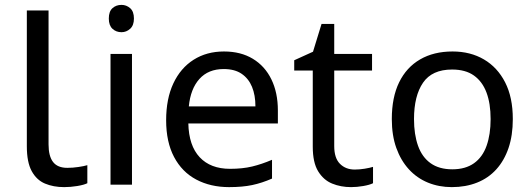

<svg xmlns="http://www.w3.org/2000/svg" viewBox="-20 -757 2176 787"><path d="M243 10Q199 10 164.5 -4.5Q130 -19 110 -55.5Q90 -92 90 -157V-714H179V-165Q179 -117 197.5 -93Q216 -69 256 -69Q278 -69 301.5 -72.5Q325 -76 338 -80V-6Q324 1 296.5 5.5Q269 10 243 10Z M521 -536V0H433V-536ZM478 -737Q498 -737 513.5 -723.5Q529 -710 529 -681Q529 -653 513.5 -639Q498 -625 478 -625Q456 -625 441 -639Q426 -653 426 -681Q426 -710 441 -723.5Q456 -737 478 -737Z M898 -546Q967 -546 1016.5 -516Q1066 -486 1092.5 -431.5Q1119 -377 1119 -304V-251H752Q754 -160 798.5 -112.5Q843 -65 923 -65Q974 -65 1013.5 -74.5Q1053 -84 1095 -102V-25Q1054 -7 1014 1.5Q974 10 919 10Q843 10 784.5 -21Q726 -52 693.5 -113.5Q661 -175 661 -264Q661 -352 690.5 -415Q720 -478 773.5 -512Q827 -546 898 -546ZM897 -474Q834 -474 797.5 -433.5Q761 -393 754 -321H1027Q1027 -367 1013 -401Q999 -435 970.5 -454.5Q942 -474 897 -474Z M1434 -62Q1454 -62 1475 -65.5Q1496 -69 1509 -73V-6Q1495 1 1469 5.5Q1443 10 1419 10Q1377 10 1341.5 -4.5Q1306 -19 1284 -55Q1262 -91 1262 -156V-468H1186V-510L1263 -545L1298 -659H1350V-536H1505V-468H1350V-158Q1350 -109 1373.5 -85.5Q1397 -62 1434 -62Z M2082 -269Q2082 -202 2064.5 -150.5Q2047 -99 2014.5 -63Q1982 -27 1935.5 -8.5Q1889 10 1832 10Q1779 10 1734 -8.5Q1689 -27 1656 -63Q1623 -99 1604.5 -150.5Q1586 -202 1586 -269Q1586 -358 1616 -419.5Q1646 -481 1702 -513.5Q1758 -546 1835 -546Q1908 -546 1963.5 -513.5Q2019 -481 2050.5 -419.5Q2082 -358 2082 -269ZM1677 -269Q1677 -206 1693.5 -159.5Q1710 -113 1745 -88Q1780 -63 1834 -63Q1888 -63 1923 -88Q1958 -113 1974.5 -159.5Q1991 -206 1991 -269Q1991 -333 1974 -378Q1957 -423 1922.5 -447.5Q1888 -472 1833 -472Q1751 -472 1714 -418Q1677 -364 1677 -269Z"/></svg>

Font: uoriya85
Style: Book
Weight: 400
Designer: Jelle Bosma - Monotype Design Team
Foundry: Monotype Imaging Inc.
Version: Version 2.003